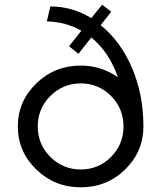

<svg xmlns="http://www.w3.org/2000/svg" viewBox="-20 -790 681 820"><path d="M410 -682.5Q495 -613.8 543.8 -500Q592.5 -386.2 592.5 -250Q592.5 -142.5 514.4 -66.2Q436.2 10 325 10Q213.8 10 135 -66.2Q56.2 -142.5 56.2 -250Q56.2 -357.5 135 -433.8Q213.8 -510 325 -510Q411.2 -510 483.8 -460Q446.2 -567.5 370 -630L315 -560L275 -592.5L327.5 -658.8Q262.5 -696.2 180 -698.8L195 -762.5Q288.8 -762.5 370 -712.5L416.2 -770L455 -740ZM195 -120Q248.8 -66.2 325 -66.2Q401.2 -66.2 454.4 -120Q507.5 -173.8 507.5 -250Q507.5 -326.2 454.4 -380Q401.2 -433.8 325 -433.8Q248.8 -433.8 195 -380Q141.2 -326.2 141.2 -250Q141.2 -173.8 195 -120Z"/></svg>

Font: Now Alt
Style: Regular
Weight: 400
Designer: Alfredo Marco Pradil
Foundry: Alfredo Marco Pradil
Version: Version 1.002;PS 001.002;hotconv 1.0.88;makeotf.lib2.5.64775